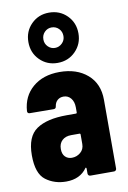

<svg xmlns="http://www.w3.org/2000/svg" viewBox="-91 -870 621 933"><g transform="rotate(-10 219.0 -403.5)"><path d="M16 -146Q16 -239 67.5 -274Q119 -309 216 -309H262Q267 -309 267 -314V-339Q267 -367 253 -384Q239 -401 217 -401Q199 -401 187 -390.5Q175 -380 172 -361Q171 -349 159 -349L42 -350Q30 -350 30 -362Q35 -435 86 -478.5Q137 -522 218 -522Q303 -522 355.5 -476.5Q408 -431 408 -352V-12Q408 -7 404.5 -3.5Q401 0 396 0H279Q274 0 270.5 -3.5Q267 -7 267 -12V-37Q267 -40 265 -41.5Q263 -43 262 -41Q228 8 159 8Q101 8 58.5 -24Q16 -56 16 -146ZM206 -101Q230 -101 248.5 -116.5Q267 -132 267 -158V-205Q267 -210 262 -210H221Q193 -210 176.5 -194.5Q160 -179 160 -152Q160 -127 173 -114Q186 -101 206 -101ZM95 -691Q95 -744 130.5 -779.5Q166 -815 218 -815Q271 -815 306.5 -779.5Q342 -744 342 -691Q342 -639 306.5 -603Q271 -567 218 -567Q166 -567 130.5 -602.5Q95 -638 95 -691ZM218 -641Q238 -641 253 -655.5Q268 -670 268 -691Q268 -713 253.5 -727.5Q239 -742 218 -742Q198 -742 183.5 -727.5Q169 -713 169 -691Q169 -670 183.5 -655.5Q198 -641 218 -641Z"/></g></svg>

Font: Barlow Condensed
Style: Bold
Weight: 700
Width: 3
Designer: Jeremy Tribby
Foundry: Tribby Type
Version: Version 1.500